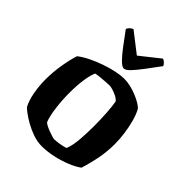

<svg xmlns="http://www.w3.org/2000/svg" viewBox="-271 -1152 1302 1302"><g transform="rotate(45 379.5 -501.0)"><path d="M361 0Q318 0 275 -15Q232 -30 195.5 -50.5Q159 -71 134 -90Q109 -109 102 -117Q80 -157 69 -217.5Q58 -278 58 -337Q58 -410 70 -481Q82 -552 98 -601Q130 -626 174 -647.5Q218 -669 266 -685.5Q314 -702 358 -711Q402 -720 433 -720Q462 -720 494 -712.5Q526 -705 556.5 -692.5Q587 -680 610 -666Q633 -652 643 -639Q661 -606 674 -558.5Q687 -511 694 -459.5Q701 -408 701 -362Q701 -293 688.5 -225.5Q676 -158 654 -88Q623 -65 572.5 -44.5Q522 -24 466 -12Q410 0 361 0ZM385 -93Q392 -93 411.5 -95Q431 -97 453 -101.5Q475 -106 488 -111Q505 -153 510 -217.5Q515 -282 515 -346Q515 -412 511 -473Q507 -534 500 -570Q489 -584 468 -594.5Q447 -605 426.5 -611Q406 -617 397 -617Q386 -617 362 -615.5Q338 -614 312 -611.5Q286 -609 268 -605Q253 -571 245 -515Q237 -459 237 -388Q237 -321 245.5 -253Q254 -185 270 -143Q275 -135 291.5 -126.5Q308 -118 328 -110.5Q348 -103 364.5 -98Q381 -93 385 -93ZM381 -766Q364 -766 336.5 -793.5Q309 -821 274.5 -867Q240 -913 201 -966Q214 -993 239 -1002L382 -891L522 -1002Q534 -998 544.5 -987.5Q555 -977 559 -967Q520 -914 485.5 -868Q451 -822 424.5 -794Q398 -766 381 -766Z"/></g></svg>

Font: Texturina Black
Style: Regular
Weight: 900
Designer: Guillermo Torres Carreño
Foundry: Omnibus-Type
Version: Version 1.002; ttfautohint (v1.8.3)